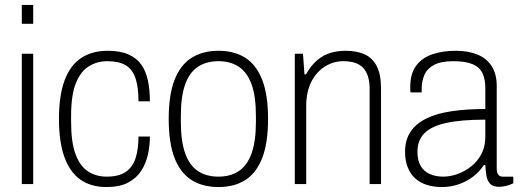

<svg xmlns="http://www.w3.org/2000/svg" viewBox="-20 -743 2097 775"><path d="M68 -647V-723H114V-647ZM68 0V-526H114V0Z M410 12Q347 12 304.5 -18Q262 -48 240 -109Q218 -170 218 -263Q218 -357 240.5 -418Q263 -479 307 -508.5Q351 -538 415 -538Q465 -538 498 -523.5Q531 -509 550 -482.5Q569 -456 577 -418Q585 -380 585 -334H539Q539 -391 527 -427Q515 -463 487.5 -479.5Q460 -496 413 -496Q373 -496 339.5 -476Q306 -456 286.5 -408Q267 -360 267 -275V-250Q267 -169 285 -120.5Q303 -72 335.5 -51Q368 -30 411 -30Q460 -30 488 -49.5Q516 -69 527.5 -105.5Q539 -142 539 -192H585Q585 -155 577 -119Q569 -83 550 -53.5Q531 -24 497 -6Q463 12 410 12Z M862 12Q798 12 753 -16.5Q708 -45 684.5 -105.5Q661 -166 661 -263Q661 -360 684.5 -420.5Q708 -481 753 -509.5Q798 -538 862 -538Q926 -538 970.5 -509.5Q1015 -481 1038.5 -420.5Q1062 -360 1062 -263Q1062 -166 1038.5 -105.5Q1015 -45 970.5 -16.5Q926 12 862 12ZM862 -30Q910 -30 944 -52.5Q978 -75 995.5 -124Q1013 -173 1013 -251V-275Q1013 -354 995.5 -402.5Q978 -451 944 -473.5Q910 -496 862 -496Q813 -496 779 -473.5Q745 -451 727.5 -402.5Q710 -354 710 -275V-251Q710 -173 727.5 -124Q745 -75 779 -52.5Q813 -30 862 -30Z M1170 0V-526H1203L1209 -443H1215Q1236 -480 1261.5 -501Q1287 -522 1315.5 -530Q1344 -538 1375 -538Q1419 -538 1451 -524Q1483 -510 1500.5 -476.5Q1518 -443 1518 -385V0H1472V-383Q1472 -415 1464.5 -437Q1457 -459 1443 -472Q1429 -485 1409.5 -490.5Q1390 -496 1365 -496Q1327 -496 1293 -475.5Q1259 -455 1237.5 -414.5Q1216 -374 1216 -313V0Z M1764 12Q1731 12 1703.5 3.5Q1676 -5 1656.5 -22.5Q1637 -40 1626 -67Q1615 -94 1615 -130Q1615 -178 1637 -211Q1659 -244 1700.5 -264.5Q1742 -285 1802.5 -294Q1863 -303 1939 -303V-388Q1939 -423 1927.5 -447.5Q1916 -472 1887.5 -484Q1859 -496 1810 -496Q1760 -496 1732 -481Q1704 -466 1693 -440.5Q1682 -415 1682 -383V-370H1637Q1636 -375 1636 -380Q1636 -385 1636 -392Q1636 -446 1660 -478Q1684 -510 1725.5 -524Q1767 -538 1820 -538Q1871 -538 1908 -522.5Q1945 -507 1965 -475.5Q1985 -444 1985 -396V-64Q1985 -45 1991.5 -37.5Q1998 -30 2009 -30H2052V-3Q2037 4 2022.5 7.5Q2008 11 1995 11Q1970 11 1958.5 -1Q1947 -13 1943.5 -33.5Q1940 -54 1939 -77H1933Q1916 -50 1889.5 -30Q1863 -10 1831 1Q1799 12 1764 12ZM1769 -30Q1797 -30 1826.5 -40.5Q1856 -51 1881.5 -71Q1907 -91 1923 -121Q1939 -151 1939 -190V-260Q1840 -260 1780 -246.5Q1720 -233 1692.5 -204.5Q1665 -176 1665 -130Q1665 -95 1678.5 -72.5Q1692 -50 1716 -40Q1740 -30 1769 -30Z"/></svg>

Font: Archivo SemiCondensed Thin
Style: Regular
Weight: 250
Width: 4
Designer: Hector Gatti
Foundry: Omnibus-Type
Version: Version 2.001